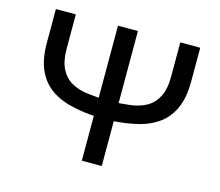

<svg xmlns="http://www.w3.org/2000/svg" viewBox="-94 -771 1024 893"><g transform="rotate(15 417.5 -325.0)"><path d="M765 -487Q765 -406 739.5 -353Q714 -300 667.5 -270Q621 -240 558 -228Q514 -219 465 -216V0H369V-216Q320 -219 278 -228Q214 -240 167.5 -270Q121 -300 95.5 -353Q70 -406 70 -487V-650H166V-487Q166 -424 185.5 -387Q205 -350 239 -331.5Q273 -313 319 -308Q343 -305 369 -303V-650H465V-303Q492 -305 517 -308Q562 -313 596 -331.5Q630 -350 649.5 -387Q669 -424 669 -487V-650H765Z"/></g></svg>

Font: Syne Med Modified
Style: Regular
Weight: 500
Designer: Lucas Descroix
Foundry: Bonjour Monde
Version: Version 2.200